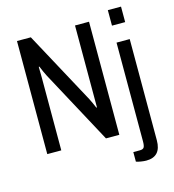

<svg xmlns="http://www.w3.org/2000/svg" viewBox="-129 -831 1022 1125"><g transform="rotate(-15 381.5 -268.0)"><path d="M629 -629V-723H709V-629ZM68 0V-686H152L389 -248Q394 -238 402.5 -220Q411 -202 416 -189H420Q420 -205 420 -222Q420 -239 420 -250V-686H505V0H424L184 -445Q179 -455 170.5 -473Q162 -491 156 -507H152Q152 -492 152.5 -474Q153 -456 153 -442V0ZM619 187Q606 187 587 184Q568 181 558 177V119H598Q617 119 623 109Q629 99 629 73V-526H709V88Q709 187 619 187Z"/></g></svg>

Font: Archivo Condensed
Style: Regular
Weight: 400
Width: 3
Designer: Hector Gatti
Foundry: Omnibus-Type
Version: Version 2.001; ttfautohint (v1.8.3)